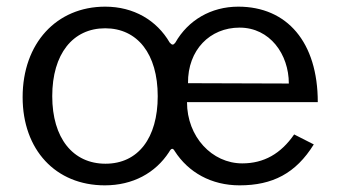

<svg xmlns="http://www.w3.org/2000/svg" viewBox="-20 -547 1027 577"><path d="M295 10C379 10 447 -27 488 -90C495 -103 500 -102 505 -93C546 -29 615 10 700 10C799 10 869 -26 923 -113L864 -143C824 -85 773 -56 708 -56C617 -56 542 -136 542 -240H935C935 -420 843 -527 696 -527C614 -527 545 -486 507 -419C501 -411 497 -411 490 -419C451 -486 382 -527 296 -527C150 -527 48 -417 48 -255C48 -97 147 10 295 10ZM700 -464C791 -464 848 -384 848 -296L545 -297C544 -397 611 -464 700 -464ZM297 -55C199 -55 137 -132 137 -258C137 -385 199 -462 296 -462C393 -462 454 -385 454 -258C454 -132 395 -55 297 -55Z"/></svg>

Font: United Sans
Style: Regular
Weight: 400
Designer: Pablo Impallari, Rodrigo Fuenzalida (Modified by Dan O. Williams)
Version: Version 1.000;PS 001.000;hotconv 1.0.88;makeotf.lib2.5.64775